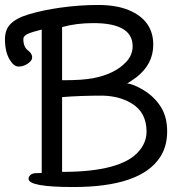

<svg xmlns="http://www.w3.org/2000/svg" viewBox="-38 -737 735 773"><path d="M257 16Q77 16 77 -17Q77 -26 85 -33Q93 -40 110 -40Q127 -40 130 -41V-618Q89 -608 72.5 -600Q56 -592 56 -580Q56 -547 76 -533Q91 -521 91.5 -507Q92 -493 74 -481Q56 -469 38 -469H37Q17 -469 0 -498.5Q-17 -528 -18 -572V-579Q-18 -617 3 -639Q26 -664 80 -680Q134 -696 204 -706Q282 -717 356 -717Q431 -717 481 -696Q579 -655 579 -557Q579 -478 510 -425Q480 -404 474 -401Q499 -399 541 -373.5Q583 -348 609 -307.5Q635 -267 635 -208Q635 -148 607 -105Q529 16 257 16ZM212 -45Q449 -45 520 -127Q552 -163 552 -207Q552 -284 493 -320Q445 -350 376 -352Q283 -352 212 -346ZM219 -414Q293 -414 336 -422Q379 -430 414 -447Q449 -464 472.5 -490.5Q496 -517 496 -551Q496 -644 338 -644Q269 -644 212 -628V-414Z"/></svg>

Font: ToneOZ-Pinyin-WenKai-Medium
Style: Medium
Weight: 700
Designer: Fontworks Inc.
Foundry: ToneOZ
Version: Version 0.240331